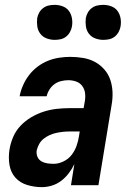

<svg xmlns="http://www.w3.org/2000/svg" viewBox="-20 -762 540 790"><path d="M152 8Q121 8 91.5 -1Q62 -10 43 -31.5Q24 -53 19 -83.5Q14 -114 19 -146Q23 -172 34 -198Q45 -224 64.5 -244.5Q84 -265 108.5 -279.5Q133 -294 159.5 -302.5Q186 -311 212.5 -314Q239 -317 265 -317H324L329 -345Q332 -362 330 -378.5Q328 -395 318.5 -408Q309 -421 293.5 -426.5Q278 -432 261 -432Q247 -432 232 -428.5Q217 -425 204.5 -416Q192 -407 183.5 -393.5Q175 -380 172 -366H61V-367Q65 -389 75 -411.5Q85 -434 100 -453.5Q115 -473 135 -488Q155 -503 177.5 -512Q200 -521 223.5 -524.5Q247 -528 269 -528Q296 -528 322.5 -523.5Q349 -519 371 -507Q393 -495 409.5 -476Q426 -457 434 -433Q442 -409 443 -382.5Q444 -356 439 -329L385 0H272L286 -87Q277 -68 263.5 -50Q250 -32 232.5 -18.5Q215 -5 194 1.5Q173 8 152 8ZM201 -88Q221 -88 241.5 -98Q262 -108 275 -125Q288 -142 295 -162Q302 -182 305 -202L308 -221H265Q252 -221 238.5 -219.5Q225 -218 211 -215Q197 -212 184 -206Q171 -200 159.5 -191Q148 -182 141 -169Q134 -156 131 -143Q129 -129 134 -117Q139 -105 150 -98.5Q161 -92 174 -90Q187 -88 201 -88ZM405 -598Q388 -598 372 -604Q356 -610 346 -623Q336 -636 333.5 -653Q331 -670 333 -687Q335 -699 341.5 -710.5Q348 -722 358.5 -729.5Q369 -737 381 -739.5Q393 -742 405 -742Q422 -742 438 -736Q454 -730 463.5 -717Q473 -704 476 -687Q479 -670 476 -653Q474 -641 467.5 -629.5Q461 -618 451 -610.5Q441 -603 429 -600.5Q417 -598 405 -598ZM205 -598Q188 -598 172 -604Q156 -610 146 -623Q136 -636 133.5 -653Q131 -670 133 -687Q135 -699 141.5 -710.5Q148 -722 158.5 -729.5Q169 -737 181 -739.5Q193 -742 205 -742Q222 -742 238 -736Q254 -730 263.5 -717Q273 -704 276 -687Q279 -670 276 -653Q274 -641 267.5 -629.5Q261 -618 251 -610.5Q241 -603 229 -600.5Q217 -598 205 -598Z"/></svg>

Font: Iosevka Oblique
Style: Bold
Weight: 700
Italic angle: -9°
Monospace: yes
Designer: Belleve Invis
Foundry: Belleve Invis
Version: Version 32.5.0; ttfautohint (v1.8.4)